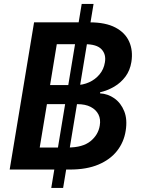

<svg xmlns="http://www.w3.org/2000/svg" viewBox="-20 -838 699 949"><path d="M233.4 90.8 383.8 -818.4H442.4L292 90.8ZM27.8 0 148.4 -727.5H423.3Q502 -727.5 550.5 -701.9Q599.1 -676.3 618.7 -631.8Q638.2 -587.4 629.4 -531.7Q622.6 -489.7 600.1 -459.5Q577.6 -429.2 544.9 -409.9Q512.2 -390.6 474.6 -381.8V-376.5Q513.2 -374.5 545.4 -351.8Q577.6 -329.1 594 -288.3Q610.4 -247.6 601.1 -190.9Q592.3 -135.3 558.6 -92.3Q524.9 -49.3 466.8 -24.7Q408.7 0 325.7 0ZM176.3 -108.9H315.4Q388.7 -108.9 427.2 -140.1Q465.8 -171.4 473.1 -217.3Q478.5 -248.5 466.6 -272.2Q454.6 -295.9 428.2 -309.6Q401.9 -323.2 362.3 -323.2H211.9ZM227.5 -417.5H356Q389.6 -417.5 420.2 -431.2Q450.7 -444.8 471.9 -470.2Q493.2 -495.6 498.5 -529.8Q505.4 -569.3 481.7 -594.5Q458 -619.6 398.9 -619.6H260.7Z"/></svg>

Font: Inter SemiBold
Style: Italic
Weight: 600
Italic angle: -9.3988°
Designer: Rasmus Andersson
Foundry: rsms
Version: Version 4.001;git-66647c0bb